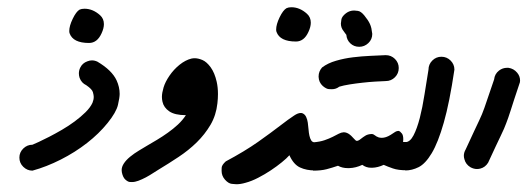

<svg xmlns="http://www.w3.org/2000/svg" viewBox="-20 -459 1420 517"><path d="M242.2 -293Q281.2 -270 293.9 -242.7Q302.2 -224.6 302.2 -206.1Q302.2 -196.3 297.6 -176.5Q293 -156.7 269.8 -127.9Q246.6 -99.1 214.4 -74Q182.1 -48.8 143.6 -29.3Q105 -9.8 67.4 0.5Q53.2 0.5 42.7 -9.8Q32.2 -20 32.2 -34.7Q32.2 -48.8 42.7 -59.1Q53.2 -69.3 67.4 -69.3Q72.3 -71.3 84.5 -76.9Q96.7 -82.5 112.8 -90.8Q128.9 -99.1 147 -109.6Q165 -120.1 181.2 -132.1Q197.3 -144 210.2 -156.7Q223.1 -169.4 229 -182.1Q232.4 -190.4 232.4 -198.2Q232.4 -202.6 230.2 -210.7Q228 -218.8 212.4 -229.5Q199.2 -235.8 194.3 -249.5Q192.4 -255.4 192.4 -261.2Q192.4 -269 195.8 -276.4Q201.7 -289.1 215.3 -293.9Q221.7 -296.4 227.5 -296.4Q234.9 -296.4 242.2 -293ZM253.4 -369.1Q241.7 -343.3 219.7 -343.3Q176.8 -343.3 167.5 -369.1Q166.5 -371.6 166.5 -375.5Q166.5 -389.2 175.8 -408.4Q185.1 -427.7 194.3 -433.1Q199.7 -435.5 207.5 -435.5Q230 -435.5 249.5 -418Q259.8 -408.7 259.8 -394Q259.8 -382.8 253.4 -369.1Z M480.5 -148.9Q450.7 -148.9 435.8 -159.2Q420.9 -169.4 417.5 -185.1Q416 -191.4 416 -198.2Q416 -208.5 420.4 -223.4Q424.8 -238.3 436.3 -255.1Q447.8 -272 463.6 -284.7Q479.5 -297.4 495.6 -301.3Q500 -302.2 504.4 -302.2Q513.7 -302.2 525.1 -297.4Q536.6 -292.5 547.4 -277.6Q558.1 -262.7 563.5 -238.8Q566.9 -223.6 566.9 -205.6Q566.9 -193.8 565.4 -180.7Q562 -148.9 546.9 -123Q531.7 -97.2 509.8 -75.7Q487.8 -54.2 460.9 -36.4Q434.1 -18.6 407.2 -2.4Q400.9 1.5 391.8 7.3Q382.8 13.2 372.8 18.6Q362.8 23.9 352.5 27.8Q343.3 31.2 335.4 31.2Q334.5 31.2 329.6 31Q324.7 30.8 317.9 24.9Q311 19 308.1 4.9Q307.6 2 307.6 -1Q307.6 -9.8 313.5 -18.8Q319.3 -27.8 330.3 -36.9Q341.3 -45.9 354 -53.5Q366.7 -61 375.5 -66.4Q388.2 -73.7 402.8 -82.5Q417.5 -91.3 431.9 -101.6Q446.3 -111.8 459 -123.5Q471.7 -135.3 480.5 -148.9Z M810.5 -373Q798.8 -347.2 776.9 -347.2Q733.9 -347.2 724.6 -373Q723.6 -375.5 723.6 -379.4Q723.6 -393.1 732.9 -412.4Q742.2 -431.6 751.5 -437Q756.8 -439.5 764.6 -439.5Q787.1 -439.5 806.6 -421.9Q816.9 -412.6 816.9 -397.9Q816.9 -386.7 810.5 -373ZM828.1 0Q805.2 0 787.8 -8.1Q770.5 -16.1 759.3 -41Q752 -32.7 738.8 -22Q725.6 -11.2 709.5 -0.5Q693.4 10.3 675.5 19.5Q657.7 28.8 641.1 33.2Q627.9 37.1 616.7 37.1Q613.3 37.1 604.2 36.1Q595.2 35.2 585.9 24.9Q576.7 14.6 576.7 1Q576.7 0 576.9 -7.3Q577.1 -14.6 587.9 -24.4Q639.2 -51.8 674.8 -76.9Q710.4 -102.1 734.1 -120.4Q757.8 -138.7 772 -147.9Q782.2 -154.8 790 -154.8Q792.5 -154.8 794.9 -153.8Q801.3 -150.9 804.4 -144Q807.6 -137.2 808.8 -128.7Q810.1 -120.1 810.8 -110.6Q811.5 -101.1 813.2 -93.5Q814.9 -85.9 818.1 -80.8Q821.3 -75.7 828.1 -75.7Z M1018.6 -240.7Q1007.3 -240.2 990.5 -239.3Q973.6 -238.3 956.1 -236.3Q938.5 -234.4 921.6 -231.7Q904.8 -229 893.6 -225.6Q884.8 -218.8 874 -218.8Q873 -218.8 866 -219Q858.9 -219.2 849.1 -227.5Q838.4 -237.3 837.9 -252V-253.4Q837.9 -266.6 847.2 -277.3Q862.8 -289.1 884.8 -295.4Q906.7 -301.8 930.4 -304.7Q954.1 -307.6 977.1 -308.6Q1000 -309.6 1018.6 -310.5Q1033.2 -310.5 1043.5 -300.3Q1053.7 -290 1053.7 -275.9Q1053.7 -261.2 1043.5 -251Q1033.2 -240.7 1018.6 -240.7ZM960.9 -417.5Q966.3 -410.6 970 -405.3Q973.6 -399.9 976.1 -394.5Q978.5 -389.2 980 -382.8Q981.4 -376.5 982.4 -367.7Q982.4 -353 971.9 -343Q961.4 -333 947.3 -333Q933.1 -333 923.3 -342.3Q913.6 -351.6 912.6 -365.2Q911.1 -367.7 908.9 -370.1Q906.7 -372.6 905.8 -374.5Q897.9 -383.8 897.9 -395.5Q897.9 -397.9 899.2 -406.2Q900.4 -414.6 911.6 -423.3Q921.4 -430.7 933.6 -430.7Q935.5 -430.7 943.6 -429.7Q951.7 -428.7 960.9 -417.5ZM1013.2 -15.1Q997.6 -7.8 982.4 -7.3H979.5Q965.8 -7.3 955.6 -15.1Q938 -6.8 920.4 -6.3H916.5Q901.4 -6.3 890.1 -12.7Q874.5 -7.3 859.6 -3.4Q844.7 0.5 823.2 0.5V-75.7Q841.3 -77.1 854 -81.5Q866.7 -85.9 876 -90.6Q885.3 -95.2 892.1 -98.9Q898.9 -102.5 905.3 -102.8Q911.6 -103 918.5 -98.9Q925.3 -94.7 934.6 -84Q938 -79.6 941.4 -79.6Q942.4 -79.6 944.8 -80.6Q947.3 -81.5 952.1 -85.4Q957 -89.4 963.6 -93.5Q970.2 -97.7 980 -98.1H981Q985.4 -98.1 989.3 -94.7Q993.2 -91.3 1000 -88.9Q1004.4 -87.9 1008.3 -87.9Q1013.2 -87.9 1019.3 -89.8Q1025.4 -91.8 1032 -95.9Q1038.6 -100.1 1044.4 -104Q1048.8 -106.4 1051.8 -106.4H1053.7Q1057.6 -105.5 1062.5 -99.1Q1065.9 -94.2 1065.9 -84Q1065.9 -80.6 1065.4 -76.7H1074.7V-0.5Q1052.2 -0.5 1038.1 -5.4Q1023.9 -10.3 1013.2 -15.1Z M1203.6 -271.5Q1190.4 -182.6 1175 -128.9Q1159.7 -75.2 1142.6 -46.6Q1125.5 -18.1 1107.4 -9Q1089.4 0 1071.3 0V-76.2Q1084 -76.2 1093.5 -94.5Q1103 -112.8 1110.4 -141.4Q1117.7 -169.9 1123 -204.3Q1128.4 -238.8 1133.8 -271.5Q1133.8 -285.6 1144 -295.9Q1154.3 -306.2 1168.5 -306.2Q1183.1 -306.2 1193.4 -295.9Q1203.6 -285.6 1203.6 -271.5Z M1379.9 -237.3Q1370.6 -210 1364.7 -191.7Q1358.9 -173.3 1355 -161.4Q1351.1 -149.4 1348.4 -141.6Q1345.7 -133.8 1343 -127Q1340.3 -120.1 1337.2 -112.5Q1334 -105 1328.4 -93.5Q1322.8 -82 1314.7 -64.7Q1306.6 -47.4 1294.4 -21Q1286.6 -8.3 1272.9 -4.9Q1268.6 -3.9 1264.2 -3.9Q1255.4 -3.9 1246.6 -8.8Q1233.9 -16.6 1230.5 -30.3Q1229 -35.2 1229 -39.6Q1229 -48.3 1233.9 -56.6Q1248.5 -88.4 1256.8 -106Q1265.1 -123.5 1270 -134Q1274.9 -144.5 1277.8 -151.4Q1280.8 -158.2 1284.4 -168.7Q1288.1 -179.2 1293.9 -196.5Q1299.8 -213.9 1310.5 -245.1Q1312 -259.8 1323.7 -269Q1333.5 -276.4 1345.2 -276.4H1349.1Q1363.3 -274.4 1372.6 -263.2Q1380.4 -253.9 1380.4 -242.2Q1380.4 -239.7 1379.9 -237.3Z"/></svg>

Font: DimaLatifi
Style: regular
Weight: 400
Designer: R.Balvardi
Foundry: Dima Software Group
Version: Version 1.00;January 29, 2019;FontCreator 11.5.0.2427 64-bit